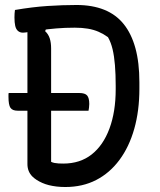

<svg xmlns="http://www.w3.org/2000/svg" viewBox="-20 -740 640 770"><path d="M15 -367H298Q321 -367 329.5 -357Q338 -347 338 -323Q338 -316 337 -308.5Q336 -301 335 -296H51Q30 -296 22 -307.5Q14 -319 14 -352Q14 -356 14 -360.5Q14 -365 15 -367ZM539 -384Q539 -296 518.5 -223.5Q498 -151 459 -98.5Q420 -46 365.5 -18Q311 10 242 10Q223 10 206.5 8Q190 6 176 2.5Q162 -1 149.5 -6.5Q137 -12 127 -18.5Q117 -25 110 -32Q100 -42 95 -54.5Q90 -67 90 -82Q90 -150 90 -219.5Q90 -289 90 -360Q90 -431 90 -502Q90 -573 90 -645H173L161 -615Q174 -603 179.5 -586Q185 -569 185 -546Q185 -492 185 -435Q185 -378 185 -321Q185 -264 185 -206Q185 -148 185 -91Q191 -88 198.5 -86.5Q206 -85 215 -84.5Q224 -84 234 -84Q301 -84 347.5 -120.5Q394 -157 419 -224.5Q444 -292 444 -382V-396Q444 -442 441 -478.5Q438 -515 431.5 -542.5Q425 -570 413 -591Q395 -604 375.5 -612.5Q356 -621 332.5 -625Q309 -629 280 -629Q240 -629 205.5 -626Q171 -623 143.5 -619Q116 -615 97.5 -612Q79 -609 72 -609Q60 -609 52 -616Q44 -623 41 -636.5Q38 -650 38 -670Q38 -679 38.5 -686Q39 -693 40 -700Q75 -706 107.5 -710Q140 -714 170.5 -716Q201 -718 230 -719Q259 -720 287 -720Q350 -720 397.5 -701Q445 -682 476 -643.5Q507 -605 523 -547Q539 -489 539 -410Z"/></svg>

Font: Recursive Monospace Casual
Style: Regular
Weight: 400
Version: Version 1.047